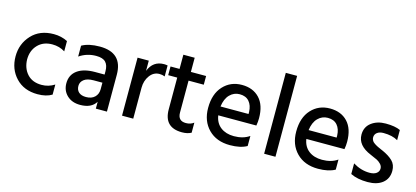

<svg xmlns="http://www.w3.org/2000/svg" viewBox="-59 -1159 3516 1621"><g transform="rotate(15 1698.5 -348.5)"><path d="M427 -20Q378 10 302 10Q183 10 112 -65Q41 -140 41 -252Q41 -361 112.5 -438.5Q184 -516 306 -516Q372 -516 427 -488V-398Q378 -429 316 -429Q237 -429 189.5 -379Q142 -329 142 -251Q144 -174 189 -124.5Q234 -75 315 -75Q375 -75 427 -108Z M704 -73Q752 -73 779.5 -99.5Q807 -126 807 -169V-226H731Q675 -226 646.5 -204Q618 -182 618 -148Q618 -113 640 -93Q662 -73 704 -73ZM810 -60Q771 4 673 4Q601 4 557.5 -37.5Q514 -79 514 -143Q514 -216 569 -256.5Q624 -297 723 -297H807V-326Q807 -378 782 -404.5Q757 -431 699 -431Q618 -431 552 -386V-481Q611 -515 708 -515Q907 -515 907 -322V0H810Z M1137 0H1039V-507H1137V-418Q1174 -512 1270 -512Q1284 -512 1301 -509V-413Q1280 -422 1254 -422Q1203 -422 1170 -377Q1137 -332 1137 -270Z M1644 -13Q1611 5 1563 5Q1406 5 1406 -154V-431H1327V-507H1406V-631H1505V-507H1638V-431H1505V-152Q1505 -79 1575 -79Q1616 -79 1644 -101Z M2130 -27Q2074 5 1982 5Q1864 5 1794 -66Q1724 -137 1724 -252Q1724 -374 1788 -443.5Q1852 -513 1951 -513Q2048 -513 2105 -452.5Q2162 -392 2162 -278Q2162 -247 2156 -213H1823Q1833 -147 1879 -112Q1925 -77 1995 -77Q2076 -77 2130 -115ZM1953 -432Q1903 -432 1867 -395.5Q1831 -359 1822 -290H2067V-308Q2065 -365 2036 -398.5Q2007 -432 1953 -432Z M2380 0H2281V-707H2380Z M2900 -27Q2844 5 2752 5Q2634 5 2564 -66Q2494 -137 2494 -252Q2494 -374 2558 -443.5Q2622 -513 2721 -513Q2818 -513 2875 -452.5Q2932 -392 2932 -278Q2932 -247 2926 -213H2593Q2603 -147 2649 -112Q2695 -77 2765 -77Q2846 -77 2900 -115ZM2723 -432Q2673 -432 2637 -395.5Q2601 -359 2592 -290H2837V-308Q2835 -365 2806 -398.5Q2777 -432 2723 -432Z M3364 -140Q3364 -72 3316 -33.5Q3268 5 3186 5Q3096 5 3036 -25V-118Q3106 -75 3181 -75Q3220 -75 3241.5 -91Q3263 -107 3263 -133Q3263 -155 3246 -172.5Q3229 -190 3211.5 -198.5Q3194 -207 3152 -225Q3033 -274 3033 -369Q3033 -436 3083 -474Q3133 -512 3208 -512Q3290 -512 3336 -490V-401Q3287 -430 3210 -430Q3175 -430 3154.5 -414Q3134 -398 3134 -372Q3134 -365 3135.5 -358.5Q3137 -352 3141 -345.5Q3145 -339 3148.5 -334.5Q3152 -330 3160 -325Q3168 -320 3172.5 -316.5Q3177 -313 3187.5 -308Q3198 -303 3203 -300.5Q3208 -298 3220.5 -292.5Q3233 -287 3238 -285Q3297 -259 3330.5 -226.5Q3364 -194 3364 -140Z"/></g></svg>

Font: Hind Vadodara Medium
Style: Regular
Weight: 500
Designer: Hitesh Malaviya
Foundry: Indian Type Foundry
Version: Version 1.001;PS 1.0;hotconv 1.0.86;makeotf.lib2.5.63406; tt